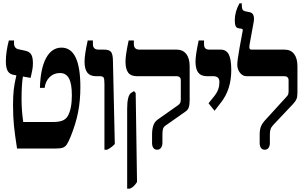

<svg xmlns="http://www.w3.org/2000/svg" viewBox="-20 -889 1820 1149"><path d="M461 -368Q461 -288 447.5 -218.5Q434 -149 403 -72Q389 -38 379.5 -24Q370 -10 355 -5Q340 0 310 0H82Q69 -83 63.5 -137Q58 -191 58 -261Q58 -312 62 -350Q66 -388 78 -438L66 -440Q38 -444 26.5 -463.5Q15 -483 15 -522Q15 -578 33 -647H64V-630Q64 -600 91 -594L124 -587Q154 -582 165.5 -565Q177 -548 177 -511Q177 -491 174 -474.5Q171 -458 168 -445Q165 -432 163 -423L117 -431Q109 -380 109 -298Q109 -229 119 -159H299Q332 -159 353 -167Q374 -175 386 -195Q410 -238 410 -318Q410 -389 392.5 -420.5Q375 -452 339 -452Q302 -452 277 -427.5Q252 -403 247 -363H219Q222 -480 256 -542Q290 -604 348 -604Q461 -604 461 -368Z M605 -387Q605 -415 600.5 -424Q596 -433 577 -433H554Q519 -433 502.5 -454.5Q486 -476 486 -520Q486 -562 505 -647H536V-625Q536 -592 570 -592H604Q634 -592 645 -577.5Q656 -563 656 -520L667 -27Q646 -5 621 7H605Z M890 -34V-84Q890 -115 897.5 -137.5Q905 -160 923 -173L1045 -259Q1055 -266 1058.5 -273.5Q1062 -281 1062 -296V-409Q1062 -420 1055.5 -426.5Q1049 -433 1038 -433H799Q763 -433 747 -454.5Q731 -476 731 -521Q731 -560 750 -647H781V-625Q781 -592 815 -592H1038Q1074 -592 1094.5 -566Q1115 -540 1115 -492V-291Q1115 -262 1109.5 -246Q1104 -230 1088 -220L974 -140Q960 -131 956 -119.5Q952 -108 952 -84V-34Q952 -16 943.5 -4.5Q935 7 920 7Q906 7 898 -3.5Q890 -14 890 -34ZM741 -238Q741 -318 765 -333L782 -344L792 -332L800 200Q789 217 780 225.5Q771 234 757 240H741Z M1228 -271 1265 -317Q1293 -353 1293 -397Q1293 -416 1284 -424.5Q1275 -433 1257 -433H1218Q1183 -433 1166.5 -454.5Q1150 -476 1150 -520Q1150 -560 1169 -647H1201V-625Q1201 -607 1209 -599.5Q1217 -592 1234 -592H1301Q1334 -592 1349 -563.5Q1364 -535 1364 -470Q1364 -356 1305 -279L1264 -226Z M1534 -34V-83Q1534 -112 1541 -130.5Q1548 -149 1566 -169L1691 -306Q1701 -316 1704 -323Q1707 -330 1707 -344V-409Q1707 -420 1700.5 -426.5Q1694 -433 1683 -433H1456Q1432 -433 1416 -453.5Q1400 -474 1400 -502Q1400 -526 1413 -599.5Q1426 -673 1432 -703L1433 -709Q1433 -715 1426 -717L1407 -720Q1395 -722 1390 -733.5Q1385 -745 1385 -767Q1385 -819 1413 -869H1427V-859Q1427 -841 1431 -832.5Q1435 -824 1450 -821L1474 -816Q1500 -811 1500 -776Q1500 -766 1497 -751L1474 -625Q1472 -611 1472 -607Q1472 -592 1485 -592H1683Q1720 -592 1740 -566Q1760 -540 1760 -492V-337Q1760 -310 1754.5 -296.5Q1749 -283 1734 -267L1616 -142Q1603 -128 1599 -115.5Q1595 -103 1595 -84V-34Q1595 -15 1587 -4Q1579 7 1564 7Q1550 7 1542 -3.5Q1534 -14 1534 -34Z"/></svg>

Font: Noto Serif Hebrew CondExtraBold
Style: Regular
Weight: 800
Width: 3
Designer: Monotype Design Team
Foundry: Monotype Imaging Inc.
Version: Version 1.000